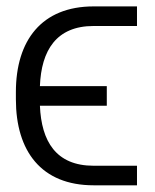

<svg xmlns="http://www.w3.org/2000/svg" viewBox="-20 -565 472 585"><path d="M265.3 -60C150.6 -60 106.2 -134.2 101.6 -242.9H305.4V-302.6H101.6C105.8 -411.2 151.3 -485.8 265.3 -485.8H397.4V-545.5H265.3C106.9 -545.5 28.4 -441.8 28.4 -284.8V-262.4C28.4 -104.8 105.5 -0.4 265.3 -0.4H397.4V-60Z"/></svg>

Font: Karasuma Gothic
Style: Light
Weight: 300
Designer: Rasmus Andersson / Ryoko Nishizuka
Foundry: rsms
Version: Version 1.00